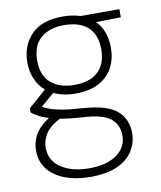

<svg xmlns="http://www.w3.org/2000/svg" viewBox="-84 -583 741 882"><g transform="rotate(-10 286.5 -142.0)"><path d="M267 -157Q208 -157 165 -178L102 -124Q115 -117 134.5 -109.5Q154 -102 190 -95.5Q226 -89 290 -85Q401 -77 445.5 -37.5Q490 2 490 67Q490 109 467.5 147Q445 185 395.5 208.5Q346 232 268 232Q202 232 150.5 213Q99 194 70 157.5Q41 121 41 69Q41 33 58.5 -1Q76 -35 125 -68Q98 -76 80 -86Q62 -96 47 -107V-127L130 -200Q101 -225 86.5 -260Q72 -295 72 -336Q72 -414 121 -465Q170 -516 267 -516Q313 -516 349 -504H531V-466L415 -464Q439 -440 450.5 -407.5Q462 -375 462 -336Q462 -286 441 -245.5Q420 -205 376.5 -181Q333 -157 267 -157ZM267 -197Q341 -197 379 -233.5Q417 -270 417 -336Q417 -406 378 -441Q339 -476 267 -476Q199 -476 158.5 -441Q118 -406 118 -336Q118 -267 158.5 -232Q199 -197 267 -197ZM87 64Q87 125 138 158.5Q189 192 268 192Q350 192 397 158.5Q444 125 444 70Q444 20 408.5 -9.5Q373 -39 281 -44Q248 -46 222 -49Q196 -52 174 -56Q122 -28 104.5 3Q87 34 87 64Z"/></g></svg>

Font: DM Sans ExtraLight
Style: Regular
Weight: 200
Designer: Colophon Foundry, Jonny Pinhorn
Foundry: Colophon Foundry
Version: Version 4.004; ttfautohint (v1.8.4.7-5d5b)